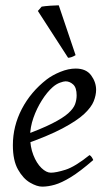

<svg xmlns="http://www.w3.org/2000/svg" viewBox="-20 -675 401 713"><path d="M336.9 -341.3Q336.9 -321.8 328.1 -299.3Q319.3 -276.9 292.5 -251.7Q265.6 -226.6 211.7 -198Q157.7 -169.4 67.4 -137.7L64 -170.9Q132.8 -195.8 173.3 -216.3Q213.9 -236.8 233.4 -254.4Q252.9 -272 258.8 -288.1Q264.6 -304.2 264.6 -320.8Q264.6 -349.6 251.7 -361.3Q238.8 -373 223.6 -373Q216.3 -373 202.4 -367.9Q188.5 -362.8 175.3 -351.1Q154.3 -332.5 135.3 -302.2Q116.2 -272 104 -237.1Q91.8 -202.1 91.8 -168.9Q91.8 -129.9 103.8 -99.4Q115.7 -68.8 133.8 -51.3Q151.9 -33.7 168.9 -33.7Q188.5 -33.7 223.4 -44.7Q258.3 -55.7 312.5 -99.1Q317.9 -96.2 321.5 -90.1Q325.2 -84 326.2 -80.6Q277.3 -38.1 242.9 -17.1Q208.5 3.9 183.3 11Q158.2 18.1 136.7 18.1Q117.2 18.1 91.6 3.2Q65.9 -11.7 46.9 -45.4Q27.8 -79.1 27.8 -135.7Q27.8 -206.5 61 -270.3Q94.2 -334 153.3 -379.9Q174.3 -396 204.1 -408.2Q233.9 -420.4 261.2 -420.4Q299.8 -420.4 318.4 -395.3Q336.9 -370.1 336.9 -341.3ZM260.7 -470.2Q245.6 -460.9 232.9 -460.4L120.6 -634.3L134.8 -650.4Q146 -652.3 166.5 -653.8Q187 -655.3 198.2 -655.3Z"/></svg>

Font: Dai Banna SIL Light
Style: Italic
Weight: 300
Italic angle: -11°
Designer: Victor Gaultney
Foundry: SIL International
Version: Version 4.000